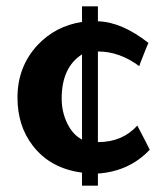

<svg xmlns="http://www.w3.org/2000/svg" viewBox="-20 -532 522 604"><path d="M288 14V52H238V11Q138 -2 83 -74Q35 -136 35 -225Q35 -322 98 -390Q154 -450 238 -463V-512H288V-465Q363 -463 447 -397Q440 -382 429 -353Q422 -336 418 -324Q356 -370 289 -370H288V-85H289Q365 -85 412 -137Q421 -120 438 -87Q446 -70 451 -61Q387 7 288 14ZM238 -93V-361Q174 -320 174 -222Q174 -180 191.5 -144Q209 -108 238 -93Z"/></svg>

Font: Tajawal ExtraBold
Style: Regular
Weight: 800
Designer: Boutros Fonts
Foundry: Created by Boutros International 2017
Version: Version 1.700